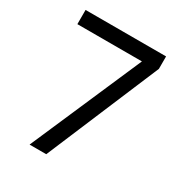

<svg xmlns="http://www.w3.org/2000/svg" viewBox="-169 -831 889 948"><g transform="rotate(30 275.5 -357.0)"><path d="M412 -633H44V-714H503V-643L232 0H137Z"/></g></svg>

Font: kannada15
Style: Book
Weight: 400
Designer: Jelle Bosma - Monotype Design Team
Foundry: Monotype Imaging Inc.
Version: Version 2.003